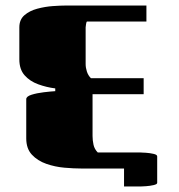

<svg xmlns="http://www.w3.org/2000/svg" viewBox="-20 -661 649 695"><path d="M180 -341Q148 -345 118 -356Q88 -367 69 -388.5Q50 -410 50 -446V-562Q50 -590 68.5 -606Q87 -622 115 -629.5Q143 -637 171.5 -639Q200 -641 220 -641H510V-583H295Q293 -583 291.5 -574Q290 -565 290 -562V-429Q290 -416 294.5 -402Q299 -388 309 -378H500V-320H315V-169Q315 -153 318.5 -137Q322 -121 334 -109H489Q494 -109 508.5 -108Q523 -107 536 -104Q549 -101 549 -95V1Q549 6 536 9Q523 12 508.5 13Q494 14 489 14H429V-51H275Q247 -51 213 -54Q179 -57 147.5 -68Q116 -79 95.5 -101Q75 -123 75 -160V-302Q75 -312 94 -318Q113 -324 138 -327Q163 -330 180 -331Z"/></svg>

Font: Gajraj One
Style: Regular
Weight: 400
Designer: Saurabh Sharma
Foundry: Saurabh Sharma
Version: Version 1.000